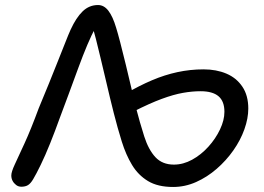

<svg xmlns="http://www.w3.org/2000/svg" viewBox="-20 -732 1049 764"><path d="M669 12Q608 12 569 -11.5Q530 -35 505.5 -75.5Q481 -116 464.5 -169Q448 -222 433 -281Q426 -307 417.5 -343.5Q409 -380 399 -422Q389 -464 379.5 -504Q370 -544 361.5 -577.5Q353 -611 346 -631L360 -621Q345 -595 327.5 -553.5Q310 -512 291.5 -461.5Q273 -411 254 -359.5Q235 -308 218 -263Q199 -210 179.5 -161.5Q160 -113 142 -76Q124 -39 112 -19Q102 -2 91.5 4.5Q81 11 65 11Q53 11 44 4Q35 -3 30 -12.5Q25 -22 25 -34Q25 -48 39 -78Q53 -108 78 -162.5Q103 -217 134 -301Q156 -353 175 -400.5Q194 -448 210.5 -489Q227 -530 239.5 -562Q252 -594 261 -614Q283 -662 309 -687Q335 -712 370 -712Q394 -712 411.5 -689Q429 -666 442 -622Q448 -603 458.5 -563Q469 -523 480.5 -475Q492 -427 502.5 -382.5Q513 -338 519 -311Q537 -242 554 -189Q571 -136 598.5 -106.5Q626 -77 672 -77Q709 -77 744.5 -96.5Q780 -116 809 -148Q838 -180 855.5 -217Q873 -254 873 -287Q873 -329 849.5 -349Q826 -369 778 -369Q745 -369 708 -362.5Q671 -356 623.5 -338.5Q576 -321 511 -288L479 -359Q534 -391 584.5 -412.5Q635 -434 686 -445Q737 -456 790 -456Q841 -456 881 -439Q921 -422 944.5 -387Q968 -352 968 -300Q968 -261 952.5 -217.5Q937 -174 908.5 -133.5Q880 -93 842 -60Q804 -27 760 -7.5Q716 12 669 12Z"/></svg>

Font: Shantell Sans
Style: Regular
Weight: 400
Designer: Stephen Nixon, Anya Danilova, Shantell Martin
Foundry: Arrow Type
Version: Version 1.008;[ac192a2d6]